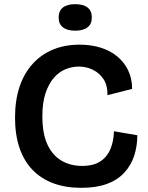

<svg xmlns="http://www.w3.org/2000/svg" viewBox="-20 -887 711 920"><path d="M369 13Q294 13 235 -9Q176 -31 135 -74Q94 -117 73 -179.5Q52 -242 52 -323Q52 -406 73.5 -470.5Q95 -535 136 -580.5Q177 -626 234 -649.5Q291 -673 361 -673Q417 -673 463 -658.5Q509 -644 542.5 -616Q576 -588 594.5 -549Q613 -510 613 -461L495 -431Q496 -477 476.5 -507Q457 -537 425.5 -552.5Q394 -568 358 -568Q325 -568 293.5 -555Q262 -542 237.5 -513.5Q213 -485 198 -440Q183 -395 183 -330Q183 -246 207.5 -194Q232 -142 275 -117Q318 -92 373 -92Q429 -92 462 -114.5Q495 -137 510 -175Q525 -213 526 -258L638 -239Q638 -187 623 -141Q608 -95 576 -60Q544 -25 493 -6Q442 13 369 13ZM340 -740Q302 -740 281.5 -756Q261 -772 261 -803Q261 -835 281.5 -851Q302 -867 340 -867Q379 -867 399.5 -851Q420 -835 420 -803Q420 -772 399.5 -756Q379 -740 340 -740Z"/></svg>

Font: Bricolage Grotesque SemiBold
Style: Regular
Weight: 600
Designer: Mathieu Triay
Foundry: Atelier Triay
Version: Version 1.000;gftools[0.9.30]